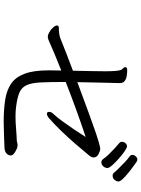

<svg xmlns="http://www.w3.org/2000/svg" viewBox="118 -907 764 1040"><g transform="rotate(90 500.0 -387.0)"><path d="M953 -624Q952 -622 946 -618.5Q940 -615 932 -615Q922 -615 915 -623Q908 -632 892.5 -647.5Q877 -663 859.5 -680Q842 -697 826 -708Q819 -714 819 -722Q819 -732 827 -740.5Q835 -749 845 -749Q848 -749 850.5 -748Q853 -747 856 -745Q874 -733 899.5 -713.5Q925 -694 944 -675.5Q963 -657 963 -647Q963 -636 953 -624ZM769 -100Q777 -100 789 -94.5Q801 -89 811.5 -81Q822 -73 822 -63Q822 -50 810.5 -39.5Q799 -29 773 -29Q740 -28 706.5 -26.5Q673 -25 639 -25Q573 -25 521 -33Q469 -41 433.5 -65Q398 -89 379.5 -138Q361 -187 361 -269Q361 -283 361.5 -300.5Q362 -318 362 -337Q318 -320 279.5 -303.5Q241 -287 213 -275Q206 -272 197 -268Q188 -264 179 -264Q168 -264 153.5 -272.5Q139 -281 128.5 -293Q118 -305 118 -314Q118 -318 121 -321Q126 -324 133 -324H146Q149 -324 163 -326Q177 -328 185 -331Q226 -348 271 -365Q316 -382 363 -400Q364 -447 365 -493Q366 -539 366 -574Q366 -638 360 -656Q359 -664 351.5 -670Q344 -676 344 -683Q344 -686 346 -690Q349 -694 360 -694Q375 -694 391 -691.5Q407 -689 418.5 -680.5Q430 -672 430 -655V-648Q430 -642 429 -608.5Q428 -575 427 -526Q426 -477 425 -424Q535 -465 601 -489Q667 -513 702.5 -525Q738 -537 755 -541.5Q772 -546 783 -548H785Q797 -548 815 -538.5Q833 -529 833 -512Q833 -504 827.5 -495.5Q822 -487 814 -478Q790 -449 758.5 -412.5Q727 -376 691.5 -339Q656 -302 621 -271Q606 -259 597 -259Q586 -259 586 -271Q586 -283 596 -293Q614 -312 636 -342Q658 -372 681 -406Q704 -440 722 -469Q655 -447 576.5 -418.5Q498 -390 424 -361Q424 -277 426.5 -226Q429 -175 441.5 -148.5Q454 -122 482 -110Q510 -98 560 -92Q584 -89 609 -89Q643 -89 676.5 -92Q710 -95 743 -96Q748 -97 753.5 -98.5Q759 -100 766 -100ZM858 -554Q850 -554 842 -563Q833 -577 816.5 -594Q800 -611 783 -626.5Q766 -642 755 -651Q748 -657 748 -666Q748 -676 755.5 -684.5Q763 -693 773 -693Q780 -693 798.5 -680.5Q817 -668 838 -649.5Q859 -631 874.5 -613.5Q890 -596 890 -587Q890 -575 881 -564.5Q872 -554 858 -554Z"/></g></svg>

Font: Moon Stars Kai HW
Style: Regular
Weight: 400
Designer: GuiWonder
Version: Version 1.101